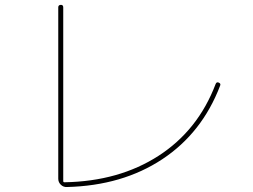

<svg xmlns="http://www.w3.org/2000/svg" viewBox="-20 -750 1040 790"><path d="M255.9 19.5Q241.2 20.5 230.5 10.3Q219.7 0 219.7 -14.6V-719.7Q219.7 -729.5 230 -730Q240.2 -730.5 240.2 -719.7V-4.9Q240.2 0 245.1 0Q469.7 -3.9 632.3 -108.9Q794.9 -213.9 867.2 -404.3Q871.1 -414.1 879.9 -410.2Q889.6 -406.2 885.7 -397.5Q811.5 -203.1 647.5 -94.7Q483.4 13.7 255.9 19.5Z"/></svg>

Font: Rounded-X Mgen+ 1mn thin
Style: Regular
Weight: 100
Designer: [Source Han Sans]
Ryoko NISHIZUKA  (kana & ideographs); Paul D. Hunt (Latin, Greek & Cyrillic); Wenlong ZHANG  (bopomofo
Version: Version 1.059.20150602